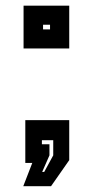

<svg xmlns="http://www.w3.org/2000/svg" viewBox="-20 -560 319 660"><path d="M60 80 91 0H67V-147H218V-9.5L155.5 80ZM125 31H132L163 -26V-78H124V-64H150V-26ZM61 -393.5V-540.5H218V-393.5ZM128 -459H152V-475H128Z"/></svg>

Font: Tourney Thin
Style: Regular
Weight: 100
Designer: Tyler Finck
Foundry: Etcetera Type Co
Version: Version 1.015